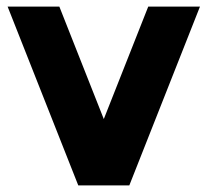

<svg xmlns="http://www.w3.org/2000/svg" viewBox="-20 -559 626 579"><path d="M216 0 3 -539H159L293 -200L427 -539H583L370 0Z"/></svg>

Font: Montreal
Style: Bold
Weight: 700
Designer: Julieta Ulanovsky, usr_local_share
Foundry: Julieta Ulanovsky, usr_local_share
Version: Version 2.001